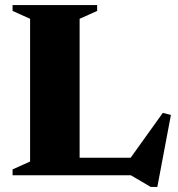

<svg xmlns="http://www.w3.org/2000/svg" viewBox="-20 -690 700 756"><path d="M599.5 46H573.5L495 0H29.5V-23L98.5 -54V-616L29.5 -647V-670H362.5V-647L293.5 -616V-69H494.5L621 -245.5L653 -237.5Z"/></svg>

Font: Newsreader 16pt ExtraBold
Style: Regular
Weight: 800
Designer: Hugues Gentile
Foundry: Production Type
Version: Version 1.003; ttfautohint (v1.8.3)